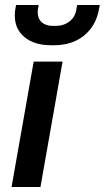

<svg xmlns="http://www.w3.org/2000/svg" viewBox="-20 -744 417 764"><path d="M114 -499H229L141 0H26ZM39 -681Q39 -699 41 -708L44 -724H134L131 -708Q130 -704 130 -696Q130 -670 146 -655.5Q162 -641 190 -641H202Q234 -641 257 -659Q280 -677 284 -708L287 -724H377L374 -708Q362 -641 314.5 -602.5Q267 -564 195 -564H183Q117 -564 78 -596Q39 -628 39 -681Z"/></svg>

Font: Bai Jamjuree SemiBold
Style: Italic
Weight: 600
Italic angle: -10°
Version: Version 1.000; ttfautohint (v1.6)